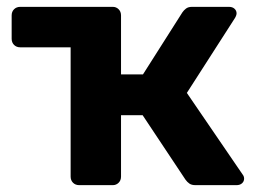

<svg xmlns="http://www.w3.org/2000/svg" viewBox="-20 -540 752 560"><path d="M687 -32Q692 -26 692 -19Q692 -11 686 -5.5Q680 0 670 0H550Q539 0 532.5 -4.5Q526 -9 521 -16L396 -204H333V-25Q333 -14 326 -7Q319 0 309 0H211Q200 0 193 -7Q186 -14 186 -25V-402H39Q28 -402 21 -409Q14 -416 14 -427V-495Q14 -506 21 -513Q28 -520 39 -520H309Q319 -520 326 -513Q333 -506 333 -495V-323H397L512 -504Q516 -510 522.5 -515Q529 -520 540 -520H648Q658 -520 664 -514.5Q670 -509 670 -501Q670 -498 668.5 -494Q667 -490 665 -487L525 -269Z"/></svg>

Font: Rubik SemiBold
Style: Regular
Weight: 600
Designer: Hubert and Fischer
Foundry: Hubert and Fischer
Version: Version 2.300;gftools[0.9.30]